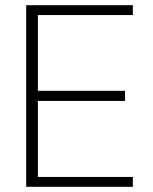

<svg xmlns="http://www.w3.org/2000/svg" viewBox="-20 -720 591 740"><path d="M81 0V-700H492V-662H126V-370H462V-331H126V-38H492V0Z"/></svg>

Font: DM Sans 9pt ExtraLight
Style: Regular
Weight: 250
Version: Version 4.004;gftools[0.9.30]